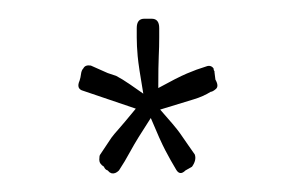

<svg xmlns="http://www.w3.org/2000/svg" viewBox="-20 -454 315 205"><path d="M205 -356Q197 -351 187 -348Q177 -345 151 -337Q167 -319 172 -312Q177 -305 181 -299L188 -289Q190 -283 185 -276L178 -272Q172 -266 168 -273Q162 -283 156.5 -293.5Q151 -304 141 -328Q126 -305 119.5 -293Q113 -281 107 -272Q103 -268 99 -269L97 -270L95 -272Q92 -273 91 -276Q86 -279 86 -283.5Q86 -288 87 -289L99 -307Q102 -311 106.5 -316Q111 -321 125 -338L69 -357Q61 -359 65 -368Q66 -371 66.5 -375Q67 -379 69 -381Q71 -385 77 -384L95 -376L104 -373Q106 -372 111 -369Q116 -366 133 -354Q128 -383 127 -394Q126 -405 126 -414V-424Q126 -434 134 -434H142Q150 -434 150 -424V-414Q150 -404 149.5 -394Q149 -384 149 -360Q169 -371 179.5 -375.5Q190 -380 200 -383Q205 -385 208 -381Q208 -379 209 -378V-377L210 -369Q214 -362 210.5 -359Q207 -356 205 -356Z"/></svg>

Font: Chathura Light
Style: Regular
Weight: 300
Designer: Appaji Ambarisha Darbha
Foundry: Aditya Fonts
Version: Version 1.001 2016